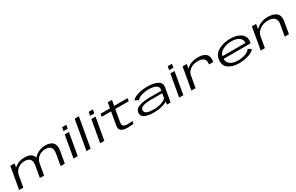

<svg xmlns="http://www.w3.org/2000/svg" viewBox="269 -2606 6847 4434"><g transform="rotate(-30 3693.0 -389.0)"><path d="M25 0 128 -585H239.5L222 -484.5Q236 -497 252 -508.5Q364 -590.5 502 -590.5Q646 -590.5 708 -519.5Q733 -491 743.5 -450Q770.5 -481 806 -507.5Q918 -590.5 1056.5 -590.5Q1200 -590.5 1261 -519.8Q1322 -449 1297 -305L1243 0H1131L1182.5 -292.5Q1202.5 -405 1163 -460.5Q1123.5 -516 1019.5 -516Q913 -516 836 -455Q769 -402 745 -308Q744.5 -306.5 744.5 -305L690.5 0H578.5L630 -292.5Q650 -405 609.8 -460.5Q569.5 -516 465.5 -516Q358.5 -516 281.5 -455Q216 -403 191.5 -311.5L136.5 0Z M1476 0 1579 -586H1690.5L1587.5 0ZM1610 -760.5H1721.5L1704.5 -665H1593Z M1821 0 1959.5 -785H2071.5L1932.5 0Z M2185.5 0 2288.5 -586H2400L2297 0ZM2319.5 -760.5H2431L2414 -665H2302.5Z M2911.5 7Q2809 7 2751.5 -31Q2694 -69 2711 -166.5L2771.5 -510H2521L2534 -585H2785L2810.5 -731H2922L2896.5 -585H3255.5L3242.5 -510H2883L2827.5 -194.5Q2814 -117.5 2847 -90.2Q2880 -63 2954 -63.5Q3013.5 -63.5 3088.5 -71.5L3076 -1Q2984 7 2911.5 7Z M3970.5 0 3973 -76Q3944.5 -57 3901.5 -39.5Q3786 7 3626.5 7Q3464 7 3381.2 -32.8Q3298.5 -72.5 3301 -160Q3304 -259.5 3419.2 -301.8Q3534.5 -344 3734 -344H4014.5L4020.5 -378.5Q4032.5 -444.5 3965.8 -481.5Q3899 -518.5 3766.5 -518.5Q3691.5 -518.5 3626.8 -503.5Q3562 -488.5 3518.8 -464Q3475.5 -439.5 3465.5 -411L3368.5 -458Q3380.5 -484 3418.5 -507.8Q3456.5 -531.5 3512 -550Q3567.5 -568.5 3633 -579.2Q3698.5 -590 3765.5 -590Q3957 -590 4053.2 -533.8Q4149.5 -477.5 4130.5 -369L4065 0ZM3984.5 -172 4004 -284H3727Q3576.5 -284 3497.5 -258Q3418.5 -232 3414 -172Q3409.5 -113.5 3467.2 -85.5Q3525 -57.5 3653.5 -57.5Q3785.5 -57.5 3881.8 -97.2Q3978 -137 3984 -172Z M4292.5 0 4395.5 -586H4507L4404 0ZM4426.5 -760.5H4538L4521 -665H4409.5Z M5272.5 -318.5Q5290.5 -420 5239.5 -467.5Q5188.5 -515 5082.5 -515Q4959.5 -515 4879 -454.5Q4807.5 -400 4787 -323.5L4730 0H4618.5L4721.5 -585H4833L4813 -470Q4835.5 -493 4865 -514.5Q4968.5 -590 5129 -590Q5275.5 -590 5343 -526Q5410.5 -462 5385 -318.5Z M5896 6.5Q5717.5 6.5 5613 -69.8Q5508.5 -146 5525 -293.5Q5541 -443 5678 -516.5Q5815 -590 5990.5 -590Q6166 -590 6270.2 -514.2Q6374.5 -438.5 6355.5 -297Q6351.5 -273.5 6346 -261H5628.5Q5628.5 -170 5692 -120.5Q5767 -62 5905 -62Q5981 -62 6049 -78.8Q6117 -95.5 6163.5 -123.8Q6210 -152 6221 -186.5L6305 -135.5Q6292.5 -106 6252.5 -80.2Q6212.5 -54.5 6154.8 -35Q6097 -15.5 6029.8 -4.5Q5962.5 6.5 5896 6.5ZM5636.5 -328.5H6250.5Q6257 -418 6187.5 -469Q6113.5 -523.5 5982.5 -523.5Q5848 -523.5 5745.5 -466.5Q5659 -419 5636.5 -328.5Z M6466.5 0 6570.5 -586H6682.5L6660 -459.5Q6683.5 -482 6713.5 -504.5Q6830.5 -592 6994.5 -592Q7146 -592 7222.8 -523.8Q7299.5 -455.5 7274 -309.5L7220 0H7108L7161 -301Q7180.5 -413.5 7123.2 -465.2Q7066 -517 6948.5 -517Q6829.5 -517 6737.5 -451Q6655 -392 6631.5 -300L6578.5 0Z"/></g></svg>

Font: Anybody UltraExpanded Regular
Style: Italic
Weight: 400
Width: 9
Italic angle: -10°
Designer: Tyler Finck
Foundry: Etcetera Type Company
Version: Version 1.010; ttfautohint (v1.8.3) -l 8 -r 50 -G 200 -x 14 